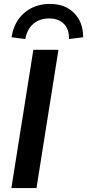

<svg xmlns="http://www.w3.org/2000/svg" viewBox="-20 -959 444 979"><path d="M38 0 150 -705H278L166 0ZM109 -760 39 -769Q51 -848 104 -893.5Q157 -939 235 -939Q312 -939 358 -892.5Q404 -846 404 -769L332 -760Q333 -810 305.5 -837.5Q278 -865 230 -865Q182 -865 150 -837.5Q118 -810 109 -760Z"/></svg>

Font: Nunito Sans
Style: Bold Italic
Weight: 700
Italic angle: -9°
Designer: Vernon Adams
Foundry: Vernon Adams
Version: Version 3.006; ttfautohint (v1.8.3)